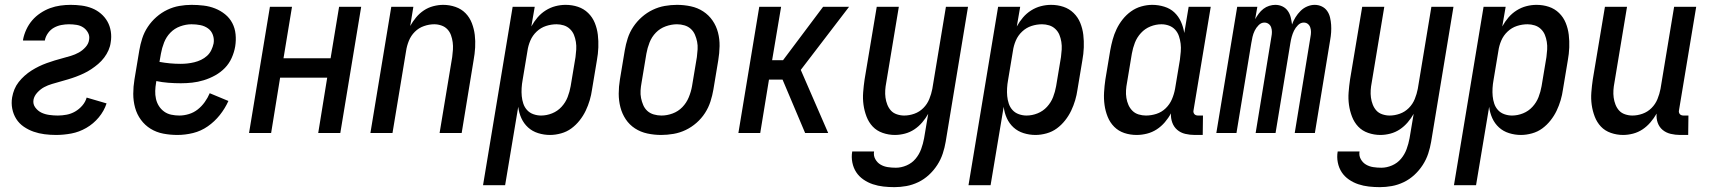

<svg xmlns="http://www.w3.org/2000/svg" viewBox="-20 -548 7040 791"><path d="M211 8Q187 8 163.5 5Q140 2 118.5 -5.5Q97 -13 78 -26Q59 -39 47 -58Q35 -77 30.5 -100Q26 -123 30 -147Q33 -164 39.5 -180Q46 -196 57 -210Q68 -224 81.5 -236Q95 -248 110 -257.5Q125 -267 140.5 -274.5Q156 -282 172.5 -288Q189 -294 205.5 -299Q222 -304 239 -308.5Q256 -313 272.5 -318Q289 -323 304.5 -331.5Q320 -340 332.5 -354Q345 -368 347 -384Q350 -400 342.5 -413.5Q335 -427 323 -435Q311 -443 295.5 -445.5Q280 -448 264 -448Q249 -448 233 -445Q217 -442 202.5 -434Q188 -426 178 -412Q168 -398 165 -383V-381H75V-385Q79 -406 88.5 -426.5Q98 -447 112.5 -464Q127 -481 146.5 -494Q166 -507 186.5 -514.5Q207 -522 228.5 -525Q250 -528 271 -528Q294 -528 316.5 -525Q339 -522 359 -514Q379 -506 395.5 -492Q412 -478 422.5 -459.5Q433 -441 436.5 -418.5Q440 -396 436 -373Q434 -357 427 -341Q420 -325 409 -310.5Q398 -296 384.5 -284.5Q371 -273 356 -263Q341 -253 325 -245.5Q309 -238 293 -232Q277 -226 260 -221Q243 -216 227 -211.5Q211 -207 194 -202Q177 -197 162 -189Q147 -181 134 -167Q121 -153 118 -137Q115 -119 125.5 -105Q136 -91 150.5 -84Q165 -77 183 -74.5Q201 -72 218 -72Q236 -72 254.5 -75.5Q273 -79 289.5 -88.5Q306 -98 319 -113Q332 -128 337 -146L419 -122Q409 -91 387 -64.5Q365 -38 335.5 -21Q306 -4 274 2Q242 8 211 8Z M711 8Q681 8 652.5 2.5Q624 -3 600.5 -17.5Q577 -32 560.5 -54.5Q544 -77 536.5 -104.5Q529 -132 529 -161.5Q529 -191 534 -221L554 -341Q558 -365 566 -390Q574 -415 589 -437.5Q604 -460 624.5 -478Q645 -496 669 -507.5Q693 -519 718.5 -523.5Q744 -528 769 -528Q794 -528 819 -525Q844 -522 866.5 -513Q889 -504 907.5 -489Q926 -474 937 -453Q948 -432 950.5 -407Q953 -382 949 -357Q945 -333 934.5 -309.5Q924 -286 906.5 -268Q889 -250 866.5 -237.5Q844 -225 819.5 -217.5Q795 -210 771.5 -207.5Q748 -205 725 -205Q699 -205 673.5 -207Q648 -209 624 -214L623 -207Q620 -190 619.5 -173.5Q619 -157 622.5 -141Q626 -125 634.5 -111.5Q643 -98 656 -88.5Q669 -79 685.5 -75.5Q702 -72 719 -72Q738 -72 758 -78Q778 -84 794.5 -97Q811 -110 823.5 -127.5Q836 -145 844 -164L921 -132Q907 -101 885.5 -74Q864 -47 836 -27.5Q808 -8 775.5 0Q743 8 711 8ZM724 -285Q738 -285 752 -286.5Q766 -288 780.5 -291.5Q795 -295 808.5 -301.5Q822 -308 833 -318Q844 -328 850.5 -341.5Q857 -355 860 -369Q863 -387 857 -404Q851 -421 837 -431Q823 -441 805.5 -444.5Q788 -448 769 -448Q746 -448 722.5 -439.5Q699 -431 682 -413.5Q665 -396 656 -373Q647 -350 643 -327L637 -293Q659 -289 680.5 -287Q702 -285 724 -285Z M1006 0 1092 -520H1183L1148 -308H1342L1377 -520H1468L1382 0H1291L1328 -228H1134L1097 0Z M1506 0 1592 -520H1683L1670 -441Q1680 -459 1694 -476Q1708 -493 1726 -505Q1744 -517 1765 -522.5Q1786 -528 1806 -528Q1832 -528 1856.5 -519.5Q1881 -511 1898 -493.5Q1915 -476 1924 -452.5Q1933 -429 1936 -404Q1939 -379 1937.5 -352.5Q1936 -326 1931 -299L1882 0H1791L1843 -313Q1845 -328 1846 -343.5Q1847 -359 1845 -374Q1843 -389 1838 -403Q1833 -417 1823 -427.5Q1813 -438 1798.5 -443Q1784 -448 1769 -448Q1748 -448 1726.5 -440.5Q1705 -433 1689 -417Q1673 -401 1664.5 -380Q1656 -359 1653 -338L1597 0Z M1970 215 2092 -520H2183L2169 -439Q2180 -459 2194.5 -476Q2209 -493 2228 -505Q2247 -517 2268 -522.5Q2289 -528 2310 -528Q2337 -528 2361 -520Q2385 -512 2403 -494.5Q2421 -477 2430.5 -453.5Q2440 -430 2443 -404.5Q2446 -379 2445 -352.5Q2444 -326 2439 -299L2419 -179Q2416 -157 2409.5 -135Q2403 -113 2393 -92Q2383 -71 2368 -52Q2353 -33 2334 -19Q2315 -5 2291.5 1.5Q2268 8 2246 8Q2221 8 2197 0.5Q2173 -7 2155.5 -23Q2138 -39 2128 -61Q2118 -83 2115 -108L2061 215ZM2209 -72Q2232 -72 2254.5 -81Q2277 -90 2293.5 -108Q2310 -126 2318.5 -148Q2327 -170 2331 -193L2351 -313Q2353 -328 2354 -344Q2355 -360 2352.5 -375.5Q2350 -391 2344.5 -404.5Q2339 -418 2328 -428.5Q2317 -439 2302.5 -443.5Q2288 -448 2273 -448Q2251 -448 2229.5 -441Q2208 -434 2191 -418Q2174 -402 2165 -381Q2156 -360 2153 -338L2133 -218Q2130 -202 2129 -185Q2128 -168 2129.5 -152Q2131 -136 2136 -121Q2141 -106 2151.5 -94.5Q2162 -83 2177.5 -77.5Q2193 -72 2209 -72Z M2704 8Q2675 8 2647 2Q2619 -4 2596 -19Q2573 -34 2558 -56.5Q2543 -79 2536 -106Q2529 -133 2529 -162Q2529 -191 2534 -221L2554 -341Q2558 -365 2566 -390Q2574 -415 2589 -437.5Q2604 -460 2624.5 -478Q2645 -496 2669 -507.5Q2693 -519 2718.5 -523.5Q2744 -528 2769 -528Q2798 -528 2826 -522Q2854 -516 2877 -501Q2900 -486 2915.5 -463.5Q2931 -441 2938 -414Q2945 -387 2944.5 -358Q2944 -329 2939 -299L2919 -179Q2915 -155 2907 -130Q2899 -105 2884.5 -82.5Q2870 -60 2849.5 -42Q2829 -24 2805 -12.5Q2781 -1 2755 3.5Q2729 8 2704 8ZM2705 -72Q2728 -72 2751 -80.5Q2774 -89 2791 -106.5Q2808 -124 2817.5 -147Q2827 -170 2831 -193L2851 -313Q2853 -329 2854 -345Q2855 -361 2852 -376Q2849 -391 2843 -405Q2837 -419 2826 -429Q2815 -439 2800 -443.5Q2785 -448 2769 -448Q2746 -448 2722.5 -439.5Q2699 -431 2682 -413.5Q2665 -396 2656 -373Q2647 -350 2643 -327L2623 -207Q2620 -191 2619 -175Q2618 -159 2621 -144Q2624 -129 2630 -115Q2636 -101 2647 -91Q2658 -81 2673.5 -76.5Q2689 -72 2705 -72Z M3297 0 3204 -220H3148L3112 0H3022L3108 -520H3198L3161 -300H3206L3371 -520H3478L3279 -260L3392 0Z M3665 223Q3642 223 3619.5 220.5Q3597 218 3576 211Q3555 204 3537 191.5Q3519 179 3507.5 161.5Q3496 144 3491.5 121.5Q3487 99 3491 76H3581Q3578 93 3586 107.5Q3594 122 3607.5 130Q3621 138 3637.5 140.5Q3654 143 3671 143Q3693 143 3715 133.5Q3737 124 3752 106Q3767 88 3775 66Q3783 44 3787 22L3804 -79Q3794 -61 3779.5 -44Q3765 -27 3747 -15Q3729 -3 3708 2.5Q3687 8 3667 8Q3641 8 3616.5 -0.5Q3592 -9 3575.5 -26.5Q3559 -44 3550 -67.5Q3541 -91 3537.5 -116Q3534 -141 3536 -167.5Q3538 -194 3542 -221L3592 -520H3683L3631 -207Q3628 -192 3627 -176.5Q3626 -161 3628 -146Q3630 -131 3635.5 -117Q3641 -103 3650.5 -92.5Q3660 -82 3675 -77Q3690 -72 3705 -72Q3726 -72 3747 -79.5Q3768 -87 3784 -103Q3800 -119 3808.5 -140Q3817 -161 3821 -182L3877 -520H3968L3876 36Q3872 60 3864 84.5Q3856 109 3841.5 131.5Q3827 154 3807 172.5Q3787 191 3763 202.5Q3739 214 3714 218.5Q3689 223 3665 223Z M3970 215 4092 -520H4183L4169 -439Q4180 -459 4194.5 -476Q4209 -493 4228 -505Q4247 -517 4268 -522.5Q4289 -528 4310 -528Q4337 -528 4361 -520Q4385 -512 4403 -494.5Q4421 -477 4430.5 -453.5Q4440 -430 4443 -404.5Q4446 -379 4445 -352.5Q4444 -326 4439 -299L4419 -179Q4416 -157 4409.5 -135Q4403 -113 4393 -92Q4383 -71 4368 -52Q4353 -33 4334 -19Q4315 -5 4291.5 1.5Q4268 8 4246 8Q4221 8 4197 0.5Q4173 -7 4155.5 -23Q4138 -39 4128 -61Q4118 -83 4115 -108L4061 215ZM4209 -72Q4232 -72 4254.5 -81Q4277 -90 4293.5 -108Q4310 -126 4318.5 -148Q4327 -170 4331 -193L4351 -313Q4353 -328 4354 -344Q4355 -360 4352.5 -375.5Q4350 -391 4344.5 -404.5Q4339 -418 4328 -428.5Q4317 -439 4302.5 -443.5Q4288 -448 4273 -448Q4251 -448 4229.5 -441Q4208 -434 4191 -418Q4174 -402 4165 -381Q4156 -360 4153 -338L4133 -218Q4130 -202 4129 -185Q4128 -168 4129.5 -152Q4131 -136 4136 -121Q4141 -106 4151.5 -94.5Q4162 -83 4177.5 -77.5Q4193 -72 4209 -72Z M4663 8Q4636 8 4612 0Q4588 -8 4570.5 -25.5Q4553 -43 4543.5 -66.5Q4534 -90 4530.5 -115.5Q4527 -141 4528.5 -167.5Q4530 -194 4534 -221L4554 -341Q4558 -363 4564 -385Q4570 -407 4580 -428Q4590 -449 4605 -468Q4620 -487 4639.5 -501Q4659 -515 4682 -521.5Q4705 -528 4727 -528Q4752 -528 4776.5 -520.5Q4801 -513 4818 -497Q4835 -481 4845 -459Q4855 -437 4859 -412L4877 -520H4968L4897 -93Q4896 -89 4897 -85Q4898 -81 4900.5 -78Q4903 -75 4907 -73.5Q4911 -72 4916 -72H4936L4935 8H4902Q4882 8 4863 3.5Q4844 -1 4830 -13Q4816 -25 4809.5 -43Q4803 -61 4804 -81Q4794 -62 4779 -44.5Q4764 -27 4745.5 -15Q4727 -3 4705.5 2.5Q4684 8 4663 8ZM4701 -72Q4723 -72 4744.5 -79Q4766 -86 4782.5 -102Q4799 -118 4808 -139Q4817 -160 4821 -182L4841 -302Q4843 -318 4844.5 -335Q4846 -352 4844 -368Q4842 -384 4837 -399Q4832 -414 4821.5 -425.5Q4811 -437 4796 -442.5Q4781 -448 4765 -448Q4742 -448 4719.5 -439Q4697 -430 4680.5 -412Q4664 -394 4655.5 -372Q4647 -350 4643 -327L4623 -207Q4620 -192 4619 -176Q4618 -160 4620.5 -144.5Q4623 -129 4629 -115.5Q4635 -102 4645.5 -91.5Q4656 -81 4671 -76.5Q4686 -72 4701 -72Z M4991 0 5077 -520H5160L5151 -469Q5157 -480 5165.5 -491.5Q5174 -503 5185 -511.5Q5196 -520 5209 -524Q5222 -528 5234 -528Q5250 -528 5263.5 -521.5Q5277 -515 5285.5 -503Q5294 -491 5297.5 -476.5Q5301 -462 5303 -447Q5308 -462 5317 -476.5Q5326 -491 5338 -503Q5350 -515 5365.5 -521.5Q5381 -528 5396 -528Q5412 -528 5425.5 -521.5Q5439 -515 5447.5 -503Q5456 -491 5459.5 -476Q5463 -461 5464 -446Q5465 -431 5464 -415Q5463 -399 5460 -383L5397 0H5314L5379 -397Q5381 -407 5381 -416.5Q5381 -426 5378 -435Q5375 -444 5368 -449.5Q5361 -455 5351 -455Q5338 -455 5327.5 -444.5Q5317 -434 5311 -421.5Q5305 -409 5301.5 -396Q5298 -383 5296 -370L5235 0H5153L5218 -397Q5220 -407 5220 -416.5Q5220 -426 5217 -435Q5214 -444 5206.5 -449.5Q5199 -455 5189 -455Q5176 -455 5165.5 -444.5Q5155 -434 5149 -421.5Q5143 -409 5140 -396Q5137 -383 5135 -370L5074 0Z M5665 223Q5642 223 5619.5 220.5Q5597 218 5576 211Q5555 204 5537 191.5Q5519 179 5507.5 161.5Q5496 144 5491.5 121.5Q5487 99 5491 76H5581Q5578 93 5586 107.5Q5594 122 5607.5 130Q5621 138 5637.5 140.5Q5654 143 5671 143Q5693 143 5715 133.5Q5737 124 5752 106Q5767 88 5775 66Q5783 44 5787 22L5804 -79Q5794 -61 5779.5 -44Q5765 -27 5747 -15Q5729 -3 5708 2.5Q5687 8 5667 8Q5641 8 5616.5 -0.5Q5592 -9 5575.5 -26.5Q5559 -44 5550 -67.5Q5541 -91 5537.5 -116Q5534 -141 5536 -167.5Q5538 -194 5542 -221L5592 -520H5683L5631 -207Q5628 -192 5627 -176.5Q5626 -161 5628 -146Q5630 -131 5635.5 -117Q5641 -103 5650.5 -92.5Q5660 -82 5675 -77Q5690 -72 5705 -72Q5726 -72 5747 -79.5Q5768 -87 5784 -103Q5800 -119 5808.5 -140Q5817 -161 5821 -182L5877 -520H5968L5876 36Q5872 60 5864 84.5Q5856 109 5841.5 131.5Q5827 154 5807 172.5Q5787 191 5763 202.5Q5739 214 5714 218.5Q5689 223 5665 223Z M5970 215 6092 -520H6183L6169 -439Q6180 -459 6194.5 -476Q6209 -493 6228 -505Q6247 -517 6268 -522.5Q6289 -528 6310 -528Q6337 -528 6361 -520Q6385 -512 6403 -494.5Q6421 -477 6430.5 -453.5Q6440 -430 6443 -404.5Q6446 -379 6445 -352.5Q6444 -326 6439 -299L6419 -179Q6416 -157 6409.5 -135Q6403 -113 6393 -92Q6383 -71 6368 -52Q6353 -33 6334 -19Q6315 -5 6291.5 1.5Q6268 8 6246 8Q6221 8 6197 0.5Q6173 -7 6155.5 -23Q6138 -39 6128 -61Q6118 -83 6115 -108L6061 215ZM6209 -72Q6232 -72 6254.5 -81Q6277 -90 6293.5 -108Q6310 -126 6318.5 -148Q6327 -170 6331 -193L6351 -313Q6353 -328 6354 -344Q6355 -360 6352.5 -375.5Q6350 -391 6344.5 -404.5Q6339 -418 6328 -428.5Q6317 -439 6302.5 -443.5Q6288 -448 6273 -448Q6251 -448 6229.5 -441Q6208 -434 6191 -418Q6174 -402 6165 -381Q6156 -360 6153 -338L6133 -218Q6130 -202 6129 -185Q6128 -168 6129.5 -152Q6131 -136 6136 -121Q6141 -106 6151.5 -94.5Q6162 -83 6177.5 -77.5Q6193 -72 6209 -72Z M6667 8Q6641 8 6616.5 -0.5Q6592 -9 6575.5 -26.5Q6559 -44 6550 -67.5Q6541 -91 6537.5 -116Q6534 -141 6536 -167.5Q6538 -194 6542 -221L6592 -520H6683L6631 -207Q6628 -192 6627 -176.5Q6626 -161 6628 -146Q6630 -131 6635.5 -117Q6641 -103 6650.5 -92.5Q6660 -82 6675 -77Q6690 -72 6705 -72Q6726 -72 6747 -79.5Q6768 -87 6784 -103Q6800 -119 6808.5 -140Q6817 -161 6821 -182L6877 -520H6968L6897 -93Q6896 -89 6897 -85Q6898 -81 6900.5 -78Q6903 -75 6907 -73.5Q6911 -72 6916 -72H6936L6935 8H6902Q6882 8 6863 3.5Q6844 -1 6830 -12.5Q6816 -24 6809.5 -42Q6803 -60 6805 -80Q6794 -61 6779.5 -44Q6765 -27 6747 -15Q6729 -3 6708 2.5Q6687 8 6667 8Z"/></svg>

Font: Iosevka Term Curly Medium
Style: Italic
Weight: 500
Italic angle: -9°
Designer: Belleve Invis
Foundry: Belleve Invis
Version: Version 32.3.0